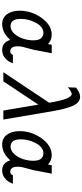

<svg xmlns="http://www.w3.org/2000/svg" viewBox="496 -1258 773 1806"><g transform="rotate(90 883.0 -355.5)"><path d="M81.1 -152.8Q81.1 -264.6 148.9 -359.9Q216.8 -455.1 308.1 -455.1Q356.9 -455.1 395 -419.9L401.9 -455.1H481Q476.1 -430.2 470.9 -402.1Q465.8 -374 462.9 -360.6Q460 -347.2 457.5 -332.5Q455.1 -317.9 453.1 -307.9Q451.2 -297.9 449.7 -290.5Q448.2 -283.2 444.6 -270Q440.9 -256.8 439.5 -250.5Q438 -244.1 431.9 -221.7Q425.8 -199.2 421.9 -185.1Q416 -160.2 416 -133.8Q416 -64.9 464.8 -64.9Q487.8 -64.9 496.1 -89.8H575.2Q563 -50.8 538.1 -26.9Q513.2 -2.9 492.2 4.2Q471.2 11.2 451.2 11.2Q379.4 11.2 356 -64.9L349.1 -58.1Q342.3 -51.3 338.6 -48.1Q335 -44.9 326.9 -36.9Q318.8 -28.8 312.5 -24.9Q306.2 -21 296.6 -14.4Q287.1 -7.8 278.1 -4.4Q269 -1 257.6 2.9Q246.1 6.8 234.1 9Q222.2 11.2 209 11.2Q147 11.2 114 -34.9Q81.1 -81.1 81.1 -152.8ZM158.2 -164.1Q158.2 -67.9 226.1 -67.9Q267.1 -67.9 299.1 -105Q331.1 -142.1 345.5 -189.5Q359.9 -236.8 359.9 -279.8Q359.9 -335 338.9 -356Q317.9 -377 291 -377Q233.9 -377 196 -308.6Q158.2 -240.2 158.2 -164.1Z M659.7 0 946.8 -431.2Q912.6 -643.1 863.8 -643.1Q856.9 -643.1 846.9 -637.9Q836.9 -632.8 830.8 -628.9Q824.7 -625 813 -616.2L801.8 -606L804.7 -684.1Q854.5 -722.2 890.6 -722.2Q918.5 -722.2 941.2 -703.1Q963.9 -684.1 978.8 -647Q993.7 -609.9 1003.7 -571Q1013.7 -532.2 1023.9 -476.1L1105 0H1020L964.8 -329.1L745.6 0Z M1213.9 -152.8Q1213.9 -264.6 1281.7 -359.9Q1349.6 -455.1 1440.9 -455.1Q1489.7 -455.1 1527.8 -419.9L1534.7 -455.1H1613.8Q1608.9 -430.2 1603.8 -402.1Q1598.6 -374 1595.7 -360.6Q1592.8 -347.2 1590.3 -332.5Q1587.9 -317.9 1585.9 -307.9Q1584 -297.9 1582.5 -290.5Q1581.1 -283.2 1577.4 -270Q1573.7 -256.8 1572.3 -250.5Q1570.8 -244.1 1564.7 -221.7Q1558.6 -199.2 1554.7 -185.1Q1548.8 -160.2 1548.8 -133.8Q1548.8 -64.9 1597.7 -64.9Q1620.6 -64.9 1628.9 -89.8H1708Q1695.8 -50.8 1670.9 -26.9Q1646 -2.9 1625 4.2Q1604 11.2 1584 11.2Q1512.2 11.2 1488.8 -64.9L1481.9 -58.1Q1475.1 -51.3 1471.4 -48.1Q1467.8 -44.9 1459.7 -36.9Q1451.7 -28.8 1445.3 -24.9Q1439 -21 1429.4 -14.4Q1419.9 -7.8 1410.9 -4.4Q1401.9 -1 1390.4 2.9Q1378.9 6.8 1366.9 9Q1355 11.2 1341.8 11.2Q1279.8 11.2 1246.8 -34.9Q1213.9 -81.1 1213.9 -152.8ZM1291 -164.1Q1291 -67.9 1358.9 -67.9Q1399.9 -67.9 1431.9 -105Q1463.9 -142.1 1478.3 -189.5Q1492.7 -236.8 1492.7 -279.8Q1492.7 -335 1471.7 -356Q1450.7 -377 1423.8 -377Q1366.7 -377 1328.9 -308.6Q1291 -240.2 1291 -164.1Z"/></g></svg>

Font: CMU Sans Serif
Style: Oblique
Weight: 500
Italic angle: -12°
Version: Version 0.7.0